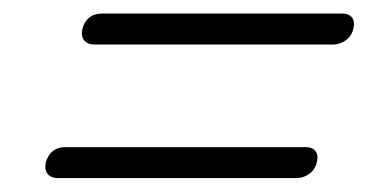

<svg xmlns="http://www.w3.org/2000/svg" viewBox="-20 -480 529 276"><path d="M98.5 -439Q105 -460.5 126.5 -460.5H472.5Q481.5 -460.5 486 -454.8Q490.5 -449 488 -439Q485.5 -428 477 -422Q468.5 -416 459 -416H115.5Q106 -416 101 -422Q96 -428 98.5 -439ZM46 -247Q52.5 -268.5 74 -268.5H420Q429 -268.5 433.5 -262.8Q438 -257 435.5 -247Q433 -236 424.5 -230Q416 -224 406.5 -224H63Q53.5 -224 48.5 -230Q43.5 -236 46 -247Z"/></svg>

Font: Fraunces 144pt S100 Light
Style: Italic
Weight: 300
Italic angle: -16°
Version: Version 1.000; ttfautohint (v1.8.3)